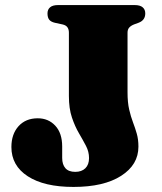

<svg xmlns="http://www.w3.org/2000/svg" viewBox="-20 -720 638 758"><path d="M526.5 -141Q526.5 -69.5 458.2 -25.8Q390 18 270 18Q154.5 18 89.8 -24Q25 -66 25 -139.5Q25 -190.5 53.2 -221.8Q81.5 -253 129 -253Q171 -253 198.2 -223.8Q225.5 -194.5 225.5 -141.5V-96.5Q225.5 -70.5 238.2 -56Q251 -41.5 277 -41.5Q302.5 -41.5 317 -55.8Q331.5 -70 331.5 -96Q331.5 -121 319.5 -144Q307.5 -167 291.8 -193.8Q276 -220.5 264 -256Q252 -291.5 252 -341V-591Q252 -604 246.2 -612.2Q240.5 -620.5 227 -623.5L197 -630Q181.5 -633.5 174.5 -642Q167.5 -650.5 167.5 -667Q167.5 -682.5 177.8 -691.2Q188 -700 209.5 -700H511.5Q533 -700 543.2 -691.2Q553.5 -682.5 553.5 -667Q553.5 -640.5 528 -630.5L509 -623.5Q496.5 -618.5 490 -611Q483.5 -603.5 483.5 -591V-355.5Q483.5 -315.5 490 -287.5Q496.5 -259.5 505 -237.2Q513.5 -215 520 -192.2Q526.5 -169.5 526.5 -141Z"/></svg>

Font: Fraunces Black
Style: Regular
Weight: 900
Version: Version 1.000;[b76b70a41]